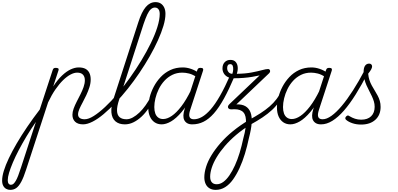

<svg xmlns="http://www.w3.org/2000/svg" viewBox="-285 -1154 3750 1808"><path d="M-189 634Q-209 634 -226.5 624.5Q-244 615 -254.5 595.5Q-265 576 -265 545Q-265 507 -249 454.5Q-233 402 -202 336.5Q-171 271 -127.5 196.5Q-84 122 -29 41Q26 -40 89 -122L211 -494Q215 -506 221 -510.5Q227 -515 240 -515Q257 -515 263.5 -509.5Q270 -504 266 -492L216 -340Q258 -404 300 -443.5Q342 -483 381.5 -501Q421 -519 456 -519Q495 -519 519.5 -506Q544 -493 556.5 -467.5Q569 -442 569 -406Q569 -369 557 -332Q545 -295 528 -258.5Q511 -222 493 -189Q475 -156 462.5 -127.5Q450 -99 450 -76Q450 -55 466 -43Q482 -31 512 -31Q521 -31 525 -23.5Q529 -16 527.5 -7Q526 2 518.5 9.5Q511 17 498 17Q448 17 422.5 -7.5Q397 -32 397 -73Q397 -100 408.5 -131.5Q420 -163 437.5 -197Q455 -231 472.5 -265.5Q490 -300 502 -334Q514 -368 514 -399Q514 -432 496 -451Q478 -470 442 -470Q413 -470 379 -452Q345 -434 309 -399Q273 -364 237 -312Q201 -260 168 -190L-39 443Q-62 515 -84.5 557Q-107 599 -131.5 616.5Q-156 634 -189 634ZM-182 586Q-169 586 -159 577.5Q-149 569 -137.5 550.5Q-126 532 -114 500.5Q-102 469 -87 423L53 -6Q5 63 -35.5 130.5Q-76 198 -108.5 260Q-141 322 -164 376.5Q-187 431 -199.5 472.5Q-212 514 -212 543Q-212 564 -204 575Q-196 586 -182 586Z M497 17Q485 17 481 9.5Q477 2 480 -7Q483 -16 492 -23.5Q501 -31 513 -31Q549 -31 598 -62Q647 -93 704.5 -146.5Q762 -200 821.5 -270.5Q881 -341 938.5 -421.5Q996 -502 1046.5 -585.5Q1097 -669 1136 -749Q1175 -829 1197 -899.5Q1219 -970 1219 -1023Q1219 -1035 1226.5 -1041.5Q1234 -1048 1245 -1048Q1256 -1048 1264.5 -1041.5Q1273 -1035 1273 -1023Q1273 -974 1254 -910.5Q1235 -847 1202 -774Q1169 -701 1124.5 -623Q1080 -545 1028 -468Q976 -391 919 -319.5Q862 -248 804 -187Q746 -126 691.5 -80Q637 -34 587 -8.5Q537 17 497 17Z M890 17Q835 17 802 -11.5Q769 -40 764 -95Q759 -150 786 -230L1017 -943Q1049 -1043 1088 -1088.5Q1127 -1134 1179 -1134Q1209 -1134 1229.5 -1120.5Q1250 -1107 1261.5 -1082.5Q1273 -1058 1273 -1024Q1273 -1011 1264.5 -1005Q1256 -999 1245 -999Q1234 -999 1226.5 -1005Q1219 -1011 1219 -1024Q1219 -1043 1213.5 -1056Q1208 -1069 1198 -1076Q1188 -1083 1174 -1083Q1154 -1083 1136 -1067.5Q1118 -1052 1102 -1018Q1086 -984 1067 -928L837 -216Q815 -150 817 -109.5Q819 -69 842 -50Q865 -31 905 -31Q916 -31 920 -23.5Q924 -16 922 -7Q920 2 911.5 9.5Q903 17 890 17Z M891 17Q881 17 876 9.5Q871 2 873 -7Q875 -16 883.5 -23.5Q892 -31 907 -31Q935 -31 966 -48Q997 -65 1027.5 -94Q1058 -123 1086 -162.5Q1114 -202 1137 -247Q1142 -257 1151 -257Q1160 -257 1166.5 -250Q1173 -243 1169 -233Q1144 -179 1113 -133Q1082 -87 1046 -54Q1010 -21 971 -2Q932 17 891 17Z M1237 17Q1199 17 1170.5 -2.5Q1142 -22 1126.5 -57.5Q1111 -93 1111 -142Q1111 -185 1124 -236.5Q1137 -288 1163 -337.5Q1189 -387 1228 -428.5Q1267 -470 1319 -494.5Q1371 -519 1436 -519Q1474 -519 1513.5 -505.5Q1553 -492 1584 -469L1572 -425Q1530 -453 1496 -461.5Q1462 -470 1432 -470Q1380 -470 1337.5 -449Q1295 -428 1263 -393Q1231 -358 1210 -315Q1189 -272 1178.5 -228Q1168 -184 1168 -146Q1168 -112 1177 -86.5Q1186 -61 1205 -47Q1224 -33 1251 -33Q1289 -33 1332.5 -62.5Q1376 -92 1422.5 -152.5Q1469 -213 1514 -306L1529 -266Q1479 -162 1426 -100Q1373 -38 1325.5 -10.5Q1278 17 1237 17ZM1525 17Q1497 17 1478.5 6.5Q1460 -4 1450.5 -22.5Q1441 -41 1442 -67.5Q1443 -94 1453 -126L1573 -494Q1577 -506 1583.5 -510.5Q1590 -515 1603 -515Q1621 -515 1626 -508Q1631 -501 1627 -489L1507 -122Q1491 -74 1500 -52.5Q1509 -31 1540 -31Q1549 -31 1553.5 -23.5Q1558 -16 1556.5 -7Q1555 2 1547 9.5Q1539 17 1525 17Z M1526 17Q1514 17 1510 9.5Q1506 2 1509 -7Q1512 -16 1520.5 -23.5Q1529 -31 1542 -31Q1578 -31 1617 -53Q1656 -75 1698.5 -123.5Q1741 -172 1787 -252.5Q1833 -333 1885 -451Q1887 -457 1894 -458.5Q1901 -460 1910 -458Q1919 -456 1923.5 -450.5Q1928 -445 1924 -436Q1872 -313 1824 -226Q1776 -139 1728.5 -85.5Q1681 -32 1631.5 -7.5Q1582 17 1526 17Z M1746 634Q1712 634 1687.5 619Q1663 604 1651 577Q1639 550 1639 516Q1639 503 1647 495.5Q1655 488 1666 487Q1677 486 1685.5 492Q1694 498 1694 510Q1694 545 1710 563Q1726 581 1755 581Q1788 581 1818 559Q1848 537 1875.5 497Q1903 457 1927.5 403Q1952 349 1971.5 285Q1991 221 2006 150Q2022 93 2027.5 49Q2033 5 2031 -26Q2029 -57 2019.5 -77Q2010 -97 1992.5 -108.5Q1975 -120 1950 -123.5Q1925 -127 1892 -124Q1877 -124 1868.5 -131.5Q1860 -139 1861.5 -150.5Q1863 -162 1876 -174L2160 -444Q2129 -437 2090.5 -430.5Q2052 -424 2008 -420.5Q1964 -417 1915 -417Q1881 -417 1857.5 -430Q1834 -443 1822 -464Q1810 -485 1810 -510Q1810 -546 1830.5 -568Q1851 -590 1885 -590Q1917 -590 1934 -571Q1951 -552 1953.5 -522Q1956 -492 1945 -459Q2025 -460 2084.5 -471.5Q2144 -483 2182.5 -493.5Q2221 -504 2239 -504Q2253 -504 2257.5 -491Q2262 -478 2249 -464L1941 -171Q1993 -173 2026 -154Q2059 -135 2074 -96Q2089 -57 2085 3Q2081 63 2059 146Q2043 223 2021 295Q1999 367 1971 428Q1943 489 1909.5 536Q1876 583 1835 608.5Q1794 634 1746 634ZM1903 -459Q1910 -479 1911 -500Q1912 -521 1906 -535.5Q1900 -550 1882 -550Q1868 -550 1861 -540Q1854 -530 1854 -513Q1854 -491 1867 -475Q1880 -459 1903 -459Z M1694 510Q1694 522 1685.5 529.5Q1677 537 1666 538Q1655 539 1647 534Q1639 529 1639 516Q1639 471 1655.5 417.5Q1672 364 1706.5 307.5Q1741 251 1791.5 193Q1842 135 1909.5 80Q1977 25 2059 -24Q2120 -57 2168 -88Q2216 -119 2253.5 -151.5Q2291 -184 2319 -221Q2347 -258 2366 -304Q2370 -316 2378.5 -317.5Q2387 -319 2393.5 -312Q2400 -305 2395 -294Q2374 -241 2345 -198Q2316 -155 2276.5 -118.5Q2237 -82 2187 -48.5Q2137 -15 2073 20Q1999 65 1938.5 116.5Q1878 168 1832 221.5Q1786 275 1755 327Q1724 379 1709 425.5Q1694 472 1694 510Z M2449 17Q2411 17 2382.5 -2.5Q2354 -22 2338.5 -57.5Q2323 -93 2323 -142Q2323 -185 2336 -236.5Q2349 -288 2375 -337.5Q2401 -387 2440 -428.5Q2479 -470 2531 -494.5Q2583 -519 2648 -519Q2686 -519 2725.5 -505.5Q2765 -492 2796 -469L2784 -425Q2742 -453 2708 -461.5Q2674 -470 2644 -470Q2592 -470 2549.5 -449Q2507 -428 2475 -393Q2443 -358 2422 -315Q2401 -272 2390.5 -228Q2380 -184 2380 -146Q2380 -112 2389 -86.5Q2398 -61 2417 -47Q2436 -33 2463 -33Q2501 -33 2544.5 -62.5Q2588 -92 2634.5 -152.5Q2681 -213 2726 -306L2741 -266Q2691 -162 2638 -100Q2585 -38 2537.5 -10.5Q2490 17 2449 17ZM2737 17Q2709 17 2690.5 6.5Q2672 -4 2662.5 -22.5Q2653 -41 2654 -67.5Q2655 -94 2665 -126L2785 -494Q2789 -506 2795.5 -510.5Q2802 -515 2815 -515Q2833 -515 2838 -508Q2843 -501 2839 -489L2719 -122Q2703 -74 2712 -52.5Q2721 -31 2752 -31Q2761 -31 2765.5 -23.5Q2770 -16 2768.5 -7Q2767 2 2759 9.5Q2751 17 2737 17Z M2739 17Q2727 17 2723.5 9.5Q2720 2 2722 -7Q2724 -16 2732.5 -23.5Q2741 -31 2754 -31Q2791 -31 2836.5 -63.5Q2882 -96 2933 -156.5Q2984 -217 3038.5 -302Q3093 -387 3149 -493Q3155 -503 3164.5 -502Q3174 -501 3180 -492Q3186 -483 3180 -470Q3122 -357 3065.5 -266.5Q3009 -176 2954 -113Q2899 -50 2845 -16.5Q2791 17 2739 17Z M3115 19Q3071 19 3034 6.5Q2997 -6 2975 -25Q2966 -32 2966.5 -41Q2967 -50 2975 -58Q2984 -66 2990.5 -66.5Q2997 -67 3008 -59Q3031 -45 3058 -36Q3085 -27 3116 -27Q3177 -27 3210 -59.5Q3243 -92 3243 -148Q3243 -175 3235.5 -199.5Q3228 -224 3216.5 -248.5Q3205 -273 3191.5 -298.5Q3178 -324 3166 -351Q3154 -378 3146.5 -409.5Q3139 -441 3139 -476Q3139 -516 3153 -535.5Q3167 -555 3191 -555Q3205 -555 3212 -547Q3219 -539 3219 -529Q3219 -517 3210.5 -501Q3202 -485 3182 -460Q3185 -427 3194 -399.5Q3203 -372 3216.5 -348Q3230 -324 3244 -301Q3258 -278 3271 -254Q3284 -230 3291.5 -204Q3299 -178 3299 -147Q3299 -71 3249.5 -26Q3200 19 3115 19Z"/></svg>

Font: Playwrite CU ExtraLight
Style: Regular
Weight: 250
Designer: Veronika Burian, José Scaglione
Foundry: TypeTogether
Version: Version 1.002